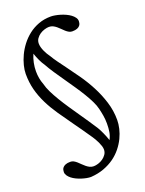

<svg xmlns="http://www.w3.org/2000/svg" viewBox="-193 -880 954 1260"><g transform="rotate(-20 284.0 -250.0)"><path d="M234.9 -546.4Q247.6 -524.4 266.1 -498.8Q284.7 -473.1 306.2 -444.3Q337.9 -401.9 373 -351.8Q408.2 -301.8 437.5 -245.8Q466.8 -189.9 485.8 -128.9Q504.9 -67.9 504.9 -3.4Q504.9 24.9 497.6 56.6Q490.2 88.4 475.1 119.9Q460 151.4 436.5 180.7Q413.1 210 381.1 233.2Q349.1 256.3 307.9 271.7Q266.6 287.1 215.8 290.5Q202.6 290.5 185.8 287.4Q168.9 284.2 151.4 278.6Q133.8 272.9 117.2 264.9Q100.6 256.8 87.6 246.6Q74.7 236.3 66.7 224.4Q58.6 212.4 58.6 199.2Q58.6 192.9 60.3 184.6Q62 176.3 68.4 168.7Q74.7 161.1 87.2 155.8Q99.6 150.4 121.6 150.4Q133.8 150.4 144.5 156.2Q155.3 162.1 165.3 171.1Q175.3 180.2 185.5 190.4Q195.8 200.7 206.8 209.7Q217.8 218.8 230 224.6Q242.2 230.5 256.8 230.5Q271 230.5 288.6 225.1Q306.2 219.7 321.3 209.2Q336.4 198.7 346.7 183.6Q356.9 168.5 356.9 149.4Q356.9 138.2 352.3 124Q347.7 109.9 341.1 95.9Q334.5 82 327.4 69.8Q320.3 57.6 314.9 49.8Q291.5 15.1 270 -15.4Q248.5 -45.9 227.5 -75.2Q187.5 -130.9 153.8 -180.2Q120.1 -229.5 95.7 -278.6Q71.3 -327.6 57.6 -379.4Q43.9 -431.2 43.9 -491.2Q43.9 -517.6 52 -550Q60.1 -582.5 75.7 -615.7Q91.3 -648.9 115.2 -680.2Q139.2 -711.4 170.4 -735.8Q201.7 -760.3 241 -774.9Q280.3 -789.6 327.1 -789.6Q339.8 -789.6 356.7 -786.6Q373.5 -783.7 391.6 -778.3Q409.7 -772.9 427.2 -764.9Q444.8 -756.8 458.7 -746.6Q472.7 -736.3 481.4 -724.1Q490.2 -711.9 490.2 -698.2Q490.2 -692.4 488.5 -684.1Q486.8 -675.8 480.7 -668Q474.6 -660.2 461.9 -654.8Q449.2 -649.4 427.2 -649.4Q415 -649.4 404.3 -655.3Q393.6 -661.1 383.5 -670.2Q373.5 -679.2 363.5 -689.5Q353.5 -699.7 342.5 -708.7Q331.5 -717.8 319.3 -723.6Q307.1 -729.5 292.5 -729.5Q278.3 -729.5 260.7 -724.1Q243.2 -718.8 228 -708.5Q212.9 -698.2 202.6 -683.3Q192.4 -668.5 192.4 -648.9Q192.4 -637.2 196 -623.5Q199.7 -609.9 205.8 -596.2Q211.9 -582.5 219.2 -570.1Q226.6 -557.6 233.9 -547.9ZM181.2 -505.9Q175.3 -513.7 169.2 -524.7Q163.1 -535.6 157.2 -547.9Q151.4 -560.1 146.2 -573.2Q141.1 -586.4 136.7 -599.1Q124.5 -571.3 118.7 -542.2Q112.8 -513.2 112.8 -483.9Q112.8 -460 116.9 -436.3Q121.1 -412.6 129.9 -390.1Q136.2 -363.3 152.1 -330.8Q168 -298.3 189.2 -263.2Q210.4 -228 235.1 -191.4Q259.8 -154.8 283.7 -120.1Q306.6 -86.9 328.9 -54Q351.1 -21 368.2 5.9Q373 14.2 378.9 25.4Q384.8 36.6 390.6 49.8Q396.5 63 402.1 76.9Q407.7 90.8 412.1 104.5Q424.8 80.6 429.2 55.2Q433.6 29.8 433.6 -3.4Q433.6 -19.5 432.4 -33Q431.2 -46.4 429.2 -58.8Q427.2 -71.3 424.6 -83.7Q421.9 -96.2 418.9 -109.4Q413.1 -135.3 398.2 -165.8Q383.3 -196.3 363.3 -229.2Q343.3 -262.2 320.3 -295.9Q297.4 -329.6 275.4 -361.3Q247.6 -400.9 222.2 -439Q196.8 -477.1 181.2 -505.9Z"/></g></svg>

Font: Cardo
Style: Bold
Weight: 700
Designer: David J. Perry
Foundry: David J. Perry
Version: Version 1.0011